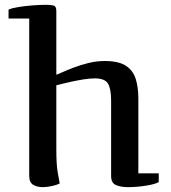

<svg xmlns="http://www.w3.org/2000/svg" viewBox="-20 -770 711 799"><path d="M15.6 -730Q29.3 -736.3 56.6 -740.7Q84 -745.1 115.5 -747.6Q147 -750 172.4 -750Q192.9 -750 203.6 -746.8Q214.4 -743.7 214.4 -724.1V-459Q218.8 -460 238 -468.8Q257.3 -477.5 285.9 -488.5Q314.5 -499.5 348.1 -507.8Q381.8 -516.1 415.5 -516.1Q474.1 -516.1 504.2 -496.1Q534.2 -476.1 544.9 -441.2Q555.7 -406.2 555.7 -360.8V-48.8H640.6V-12.2Q624 -2.9 585.9 2.9Q547.9 8.8 512.7 8.8Q482.9 8.8 462.6 0.2Q442.4 -8.3 442.4 -38.1V-351.1Q442.4 -400.4 429.4 -422.1Q416.5 -443.8 374.5 -443.8Q354 -443.8 328.1 -439.7Q302.2 -435.5 277.6 -430.2Q252.9 -424.8 235.4 -420.4Q217.8 -416 214.4 -415V-147Q214.4 -86.9 220 -53.7Q225.6 -20.5 228.5 -6.8Q214.8 0.5 194.6 4.6Q174.3 8.8 158.7 8.8Q133.8 8.8 117.7 -1.2Q101.6 -11.2 101.6 -38.1V-692.9H15.6Z"/></svg>

Font: Artifika
Style: Regular
Weight: 400
Designer: Yulya Zhdanova, Ivan Petrov | Cyreal.org
Foundry: Cyreal.org
Version: Version 1.102; ttfautohint (v1.8.4.7-5d5b)